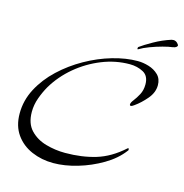

<svg xmlns="http://www.w3.org/2000/svg" viewBox="-101 -733 830 864"><g transform="rotate(15 314.0 -301.5)"><path d="M222 36Q168 36 121.5 16Q75 -4 47 -43.5Q19 -83 19 -141Q19 -202 48 -257Q77 -312 125.5 -357.5Q174 -403 233.5 -436.5Q293 -470 355 -488Q417 -506 472 -506Q497 -506 523.5 -498Q550 -490 568.5 -472Q587 -454 587 -424Q587 -390 561.5 -360Q536 -330 509 -311Q506 -309 501.5 -306Q497 -303 493 -303Q488 -303 488 -309Q488 -317 499 -331Q510 -345 521 -365.5Q532 -386 532 -413Q532 -453 504 -468Q476 -483 441 -483Q375 -483 311.5 -457.5Q248 -432 195.5 -388Q143 -344 109 -287Q93 -259 81.5 -227Q70 -195 70 -162Q70 -108 99 -77.5Q128 -47 172 -34.5Q216 -22 262 -22Q340 -22 404.5 -41.5Q469 -61 528 -114Q530 -116 532 -116Q535 -116 535 -110Q535 -106 533 -105Q501 -62 447.5 -30.5Q394 1 334.5 18.5Q275 36 222 36ZM458 -557Q455 -557 455.5 -562Q456 -567 458 -568Q477 -582 515 -603.5Q553 -625 594 -638L604 -639Q614 -638 621 -631Q628 -624 628 -619Q627 -616 623 -612.5Q619 -609 608 -607Q590 -605 562 -597.5Q534 -590 506 -579.5Q478 -569 460 -558Q459 -558 459 -557.5Q459 -557 458 -557Z"/></g></svg>

Font: Caramel
Style: Regular
Weight: 400
Designer: Robert E. Leuschke
Foundry: Robert E. Leuschke
Version: Version 1.010